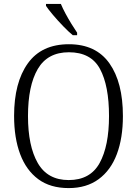

<svg xmlns="http://www.w3.org/2000/svg" viewBox="-20 -951 702 981"><path d="M331 10Q237 10 175.5 -35.5Q114 -81 83 -163.5Q52 -246 52 -359Q52 -529 122 -627Q192 -725 332 -725Q470 -725 539 -627.5Q608 -530 608 -358Q608 -246 577 -163.5Q546 -81 484 -35.5Q422 10 331 10ZM331 -31Q441 -31 489 -118Q537 -205 537 -358Q537 -513 491 -598.5Q445 -684 332 -684Q223 -684 173 -598.5Q123 -513 123 -358Q123 -205 173 -118Q223 -31 331 -31ZM352 -771Q330 -789 302.5 -817.5Q275 -846 250.5 -875Q226 -904 215 -921V-931H291Q300 -909 314.5 -882Q329 -855 345 -829Q361 -803 374 -784V-771Z"/></svg>

Font: Noto Serif Hebrew SemiCondensed Light
Style: Regular
Weight: 300
Width: 4
Designer: Monotype Design Team
Foundry: Monotype Imaging Inc.
Version: Version 2.004; ttfautohint (v1.8.4.7-5d5b)